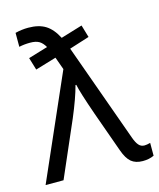

<svg xmlns="http://www.w3.org/2000/svg" viewBox="-122 -848 779 940"><g transform="rotate(-15 268.0 -378.0)"><path d="M-5.9 0 225.1 -525.9 202.1 -589.8 96.2 -558.1 77.1 -621.1 175.8 -650.9Q163.1 -673.3 146.5 -683.1Q129.9 -692.9 101.1 -692.9Q70.8 -692.9 44.9 -687V-757.8Q78.1 -766.1 110.8 -766.1Q164.1 -766.1 198 -745.1Q231.9 -724.1 256.8 -675.8L366.2 -709L384.8 -646L283.2 -613.8L461.9 -116.2Q471.7 -88.4 483.2 -75.2Q494.6 -62 512.2 -62Q523.9 -62 542 -66.9V-2Q517.6 9.8 484.9 9.8Q448.7 9.8 426.8 -8.3Q404.8 -26.4 389.2 -70.8L315.9 -275.9Q274.4 -394.5 266.1 -435.1H262.2Q246.1 -373.5 207 -280.8L85 0Z"/></g></svg>

Font: Noto Sans Southeast Asian
Style: Regular
Weight: 400
Designer: Monotype Design Team
Foundry: Monotype Imaging Inc.
Version: Version 1.06 uh; ttfautohint (v1.4.1)